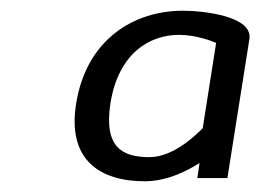

<svg xmlns="http://www.w3.org/2000/svg" viewBox="-20 -704 485 358"><path d="M122 -511C105 -406 166 -366 250 -366C294 -366 333 -388 352 -400L348 -372H404L445 -631C452 -674 359 -684 321 -684C229 -684 141 -630 122 -511ZM186 -512C201 -604 258 -639 314 -639C344 -639 374 -628 383 -624L358 -465C351 -458 306 -411 259 -411C209 -411 173 -428 186 -512Z"/></svg>

Font: Charger Sport
Style: DfExtObl
Weight: 400
Designer: Jasper
Foundry: Cannot Into Space Fonts
Version: Version 1.1